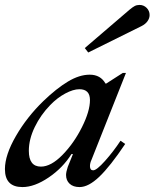

<svg xmlns="http://www.w3.org/2000/svg" viewBox="-32 -751 627 779"><path d="M-12 -65Q-12 -122 32.5 -199Q77 -276 144 -341Q197 -392 243.5 -420Q290 -448 332 -448Q376 -448 396 -412H399L466 -455H479L339 -102Q333 -89 333 -77Q333 -60 346 -60Q360 -60 394 -98Q428 -136 457 -180L476 -167Q415 -76 371 -34Q327 8 291 8Q265 8 250.5 -5.5Q236 -19 236 -41Q236 -53 243 -74L264 -126H258Q223 -70 165.5 -31Q108 8 59 8Q-12 8 -12 -65ZM333 -345Q333 -389 290 -389Q265 -389 232.5 -371.5Q200 -354 172 -325Q133 -285 109 -235.5Q85 -186 85 -139Q85 -75 134 -75Q175 -75 221.5 -122.5Q268 -170 300.5 -235Q333 -300 333 -345ZM312 -556 494 -712Q506 -722 514.5 -726.5Q523 -731 534 -731Q551 -731 563 -719Q575 -707 575 -690Q575 -677 566.5 -665Q558 -653 542 -645L326 -538Z"/></svg>

Font: Ibarra Real Nova SemiBold
Style: Italic
Weight: 600
Italic angle: -22°
Designer: Jose Maria Ribagorda & Octavio Pardo
Foundry: Octavio Pardo
Version: Version 1.014